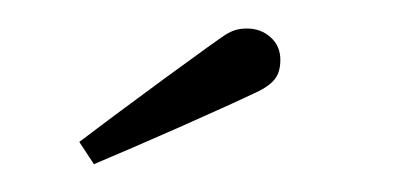

<svg xmlns="http://www.w3.org/2000/svg" viewBox="-20 -610 300 138"><path d="M142 -585Q146 -587.5 149.5 -588.5Q153 -589.5 157.5 -589.5Q167.5 -589.5 174.5 -583.2Q181.5 -577 181.5 -567Q181.5 -558.5 177.8 -553.5Q174 -548.5 166 -544.5Q145 -534.5 108.8 -518.5Q72.5 -502.5 47.5 -492L37 -508Q58 -524 97.2 -552.8Q136.5 -581.5 142 -585Z"/></svg>

Font: Didactic
Style: Regular
Weight: 400
Designer: Tyler Finck
Foundry: Etcetera Type Co
Version: Version 3.007;FEAKit 1.0